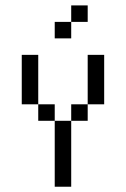

<svg xmlns="http://www.w3.org/2000/svg" viewBox="-20 -708 478 728"><path d="M250 -687.5V-625H312.5V-687.5ZM250 -625H187.5V-562.5H250ZM62.5 -500V-312.5H125V-500ZM125 -312.5V-250H187.5V-312.5ZM187.5 -250V0H250V-250ZM250 -250H312.5V-312.5H250ZM312.5 -312.5H375V-500H312.5Z"/></svg>

Font: Medodica
Style: Regular
Weight: 400
Version: Version 001.000